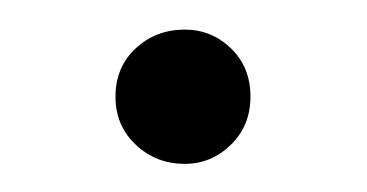

<svg xmlns="http://www.w3.org/2000/svg" viewBox="-20 -382 254 133"><path d="M108 -268.5Q88 -268.5 74 -281.8Q60 -295 60 -315Q60 -335.5 74 -348.5Q88 -361.5 108 -361.5Q126.5 -361.5 140 -348.5Q153.5 -335.5 153.5 -315Q153.5 -295 140 -281.8Q126.5 -268.5 108 -268.5Z"/></svg>

Font: Manrope ExtraLight Light
Style: Regular
Weight: 300
Version: Version 4.504